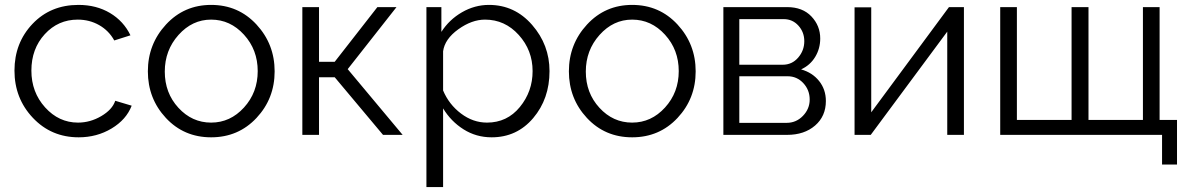

<svg xmlns="http://www.w3.org/2000/svg" viewBox="-20 -550 4848 783"><path d="M301 10Q189 10 114 -69.5Q39 -149 39 -262Q39 -375 112.5 -452.5Q186 -530 300 -530Q373 -530 428.5 -497Q484 -464 512 -406L446 -385Q424 -425 384.5 -447.5Q345 -470 297 -470Q217 -470 162.5 -410.5Q108 -351 108 -262Q108 -174 164 -112Q220 -50 298 -50Q348 -50 393 -76.5Q438 -103 450 -139L517 -119Q495 -62 435 -26Q375 10 301 10Z M841 -530Q952 -530 1026 -450Q1100 -370 1100 -259Q1100 -148 1026 -69Q952 10 841 10Q730 10 656.5 -69Q583 -148 583 -259Q583 -370 657 -450Q731 -530 841 -530ZM841 -470Q764 -470 708 -407.5Q652 -345 652 -258Q652 -171 707.5 -110.5Q763 -50 841 -50Q919 -50 975 -111.5Q1031 -173 1031 -260Q1031 -347 975 -408.5Q919 -470 841 -470Z M1213 0V-521H1281V-298H1345L1519 -521H1597L1398 -268L1622 0H1542L1345 -235H1281V0Z M1787 -108V213H1719V-521H1780V-420Q1812 -470 1864 -500Q1916 -530 1974 -530Q2079 -530 2150 -448.5Q2221 -367 2221 -260Q2221 -147 2154.5 -68.5Q2088 10 1985 10Q1922 10 1870.5 -22.5Q1819 -55 1787 -108ZM2152 -260Q2152 -345 2095.5 -407.5Q2039 -470 1958 -470Q1904 -470 1849 -430.5Q1794 -391 1787 -341V-181Q1811 -124 1860 -87Q1909 -50 1966 -50Q2048 -50 2100 -113.5Q2152 -177 2152 -260Z M2558 -530Q2669 -530 2743 -450Q2817 -370 2817 -259Q2817 -148 2743 -69Q2669 10 2558 10Q2447 10 2373.5 -69Q2300 -148 2300 -259Q2300 -370 2374 -450Q2448 -530 2558 -530ZM2558 -470Q2481 -470 2425 -407.5Q2369 -345 2369 -258Q2369 -171 2424.5 -110.5Q2480 -50 2558 -50Q2636 -50 2692 -111.5Q2748 -173 2748 -260Q2748 -347 2692 -408.5Q2636 -470 2558 -470Z M2930 0V-521H3190Q3253 -521 3289 -483Q3325 -445 3325 -393Q3325 -352 3304.5 -318Q3284 -284 3247 -267Q3293 -254 3320.5 -219.5Q3348 -185 3348 -138Q3348 -76 3304 -38Q3260 0 3190 0ZM2995 -286H3172Q3210 -286 3235 -315Q3260 -344 3260 -382Q3260 -419 3236 -445.5Q3212 -472 3176 -472H2995ZM2995 -49H3188Q3227 -49 3254.5 -77.5Q3282 -106 3282 -144Q3282 -183 3256 -211Q3230 -239 3192 -239H2995Z M3465 0V-520H3533V-92L3850 -521H3911V0H3843V-421L3531 0Z M4719 121V0H4059V-521H4127V-61H4350V-521H4419V-61H4641V-521H4709V-61H4780V121Z"/></svg>

Font: Raleway-v4020
Style: Regular
Weight: 400
Designer: Matt McInerney, Pablo Impallari, Rodrigo Fuenzalida
Foundry: Matt McInerney, Pablo Impallari, Rodrigo Fuenzalida
Version: Version 4.020;PS 004.020;hotconv 1.0.88;makeotf.lib2.5.64775